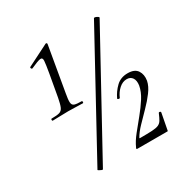

<svg xmlns="http://www.w3.org/2000/svg" viewBox="-149 -760 862 890"><g transform="rotate(-30 281.5 -315.5)"><path d="M63.8 -309Q60 -309 60 -314.5Q60 -320 63.8 -320Q92.4 -320 105.7 -324Q119 -328 125.4 -343Q131.8 -358 137.6 -389L158.6 -507Q166.2 -550.8 167.5 -569Q168.8 -587.2 155.1 -585.4Q141.4 -583.6 102.8 -566Q98.8 -564.8 96.4 -569.9Q94 -575 97.8 -576.8L212.4 -634.6Q216.4 -636.6 218.7 -633.4Q221 -630.2 219.8 -627.8L178.6 -389Q172.8 -358 173.7 -343Q174.6 -328 186.3 -324Q198 -320 224.4 -320Q227.6 -320 227.6 -314.5Q227.6 -309 224.4 -309Q208 -309 189 -310Q170 -311 147.2 -311Q124.6 -311 102.5 -310Q80.4 -309 63.8 -309ZM151.6 2.8Q150.6 4.6 144.7 2.4Q138.8 0.2 133.4 -3.1Q128 -6.4 128.2 -7.4L466.2 -625.4Q468.2 -627.6 474.5 -625.7Q480.8 -623.8 486.2 -620.1Q491.6 -616.4 489.6 -613.4ZM337.6 0Q330.4 0 335.4 -8.6Q347.6 -36 371.3 -65.5Q395 -95 420.4 -125.9Q445.8 -156.8 465.8 -187.9Q485.8 -219 491.4 -250Q495 -275.4 485.2 -289.9Q475.4 -304.4 455.6 -304.4Q433.6 -304.4 414.6 -287.4Q395.6 -270.4 384.8 -244.8Q383.6 -242.4 377.7 -243.6Q371.8 -244.8 372.8 -248.8Q387 -279.2 411.2 -302.6Q435.4 -326 473.2 -326Q510.2 -326 524.7 -304.2Q539.2 -282.4 534 -250.8Q528.8 -224.4 507.8 -196.3Q486.8 -168.2 459.7 -140.8Q432.6 -113.4 408 -87.7Q383.4 -62 371 -39.6Q370 -36.8 372 -36.8Q414.2 -36.8 437.7 -38.1Q461.2 -39.4 472.7 -44.8Q484.2 -50.2 490.9 -61.5Q497.6 -72.8 506 -92.8Q507.8 -97.8 513.3 -96.3Q518.8 -94.8 517.8 -89.8L501.2 -2.6Q501.2 0 498.4 0Q462.8 0 418.3 0Q373.8 0 337.6 0Z"/></g></svg>

Font: Cormorant Infant Light
Style: Italic
Weight: 300
Italic angle: -10°
Designer: Christian Thalmann (Catharsis Fonts)
Foundry: Catharsis Fonts
Version: Version 4.001